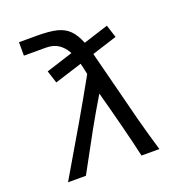

<svg xmlns="http://www.w3.org/2000/svg" viewBox="-132 -831 863 938"><g transform="rotate(-20 300.0 -362.5)"><path d="M293.5 -587.5Q276.5 -620 250.2 -637.5Q224 -655 185 -655H71V-725H164Q228 -725 266.2 -715.8Q304.5 -706.5 329.2 -682.2Q354 -658 372 -612.5L502 -654L523 -588L392.5 -546.5Q404 -504.5 437.5 -371Q466 -256.5 488.2 -172.5Q510.5 -88.5 537 0H444Q430 -64 403.5 -167.5Q377 -271 354 -355Q307 -277 263.5 -198.8Q220 -120.5 155 0H62Q160 -166 214.2 -259.5Q268.5 -353 331 -465Q323.5 -503 318 -523L175 -478L154 -543Z"/></g></svg>

Font: JuliaMono
Style: Regular
Weight: 400
Monospace: yes
Designer: cormullion
Foundry: corm
Version: Version 0.055; ttfautohint (v1.8.4)